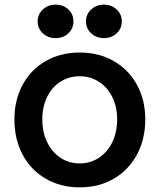

<svg xmlns="http://www.w3.org/2000/svg" viewBox="-20 -795 687 826"><path d="M42 -282Q42 -365 77.5 -430.5Q113 -496 177 -532.5Q241 -569 323 -569Q405 -569 469 -532.5Q533 -496 569 -430.5Q605 -365 605 -282Q605 -197 569.5 -130.5Q534 -64 470 -26.5Q406 11 323 11Q241 11 177 -26Q113 -63 77.5 -129.5Q42 -196 42 -282ZM484 -282Q484 -334 463.5 -376.5Q443 -419 406 -443Q369 -467 323 -467Q277 -467 240 -443.5Q203 -420 182.5 -377.5Q162 -335 162 -282Q162 -226 183 -183Q204 -140 240.5 -116Q277 -92 323 -92Q369 -92 406 -116.5Q443 -141 463.5 -184Q484 -227 484 -282ZM142 -703Q142 -734 164.5 -754.5Q187 -775 219 -775Q252 -775 274 -754.5Q296 -734 296 -703Q296 -672 274 -651.5Q252 -631 219 -631Q187 -631 164.5 -651.5Q142 -672 142 -703ZM350 -703Q350 -734 372.5 -754.5Q395 -775 427 -775Q459 -775 481.5 -754.5Q504 -734 504 -703Q504 -672 481.5 -651.5Q459 -631 427 -631Q395 -631 372.5 -651.5Q350 -672 350 -703Z"/></svg>

Font: Open Sauce Two SemiBold
Style: Regular
Weight: 600
Designer: Alfredo Marco Pradil
Foundry: Creative Sauce Fz LLC
Version: Version 1.477